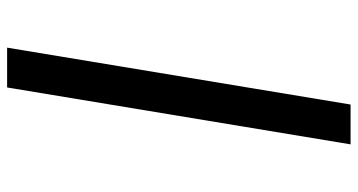

<svg xmlns="http://www.w3.org/2000/svg" viewBox="-253 -610 1006 540"><g transform="rotate(90 250.0 -340.0)"><path d="M114 143 274 -823H386L226 143Z"/></g></svg>

Font: Iosevka Curly Slab Oblique
Style: Bold
Weight: 700
Italic angle: -9°
Monospace: yes
Designer: Belleve Invis
Foundry: Belleve Invis
Version: Version 11.1.0; ttfautohint (v1.8.3)